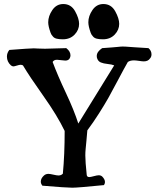

<svg xmlns="http://www.w3.org/2000/svg" viewBox="-20 -918 781 935"><path d="M560.5 -801.8Q560.5 -772.5 538.6 -749.5Q516.6 -726.6 481.4 -726.6Q463.9 -726.6 451.7 -729.5Q439.5 -732.4 433.1 -740.2Q426.8 -748 425.8 -749.5Q424.8 -751 421.9 -757.8Q410.2 -790 410.2 -809.6Q410.2 -839.8 430.2 -869.1Q450.2 -898.4 483.4 -898.4Q521.5 -898.4 541 -863.3Q560.5 -828.1 560.5 -801.8ZM365.2 -801.8Q365.2 -772.5 343.3 -749.5Q321.3 -726.6 286.1 -726.6Q268.6 -726.6 256.3 -729.5Q244.1 -732.4 237.8 -740.2Q231.4 -748 230.5 -749.5Q229.5 -751 226.6 -757.8Q214.8 -790 214.8 -809.6Q214.8 -839.8 234.9 -869.1Q254.9 -898.4 288.1 -898.4Q326.2 -898.4 345.7 -863.3Q365.2 -828.1 365.2 -801.8ZM186.5 -13.7Q178.7 -23.4 178.7 -33.2Q178.7 -49.8 194.3 -63.5Q203.1 -71.3 215.8 -71.3Q223.6 -71.3 240.2 -67.4Q256.8 -63.5 264.6 -63.5Q278.3 -63.5 286.1 -72.3Q294.9 -164.1 294.9 -280.3Q258.8 -355.5 190.9 -451.2Q123 -546.9 91.8 -599.6Q85.9 -602.5 80.1 -602.5Q74.2 -602.5 62 -598.6Q49.8 -594.7 44.9 -594.7Q40 -594.7 33.2 -599.6Q13.7 -617.2 13.7 -642.6Q13.7 -660.2 25.4 -674.8Q126 -682.6 144.5 -682.6Q150.4 -682.6 165.5 -681.6Q180.7 -680.7 199.2 -680.7Q224.6 -680.7 302.7 -683.6Q323.2 -668 323.2 -648.4Q323.2 -640.6 319.3 -633.8Q313.5 -623 297.9 -623Q291 -623 277.3 -625Q263.7 -627 257.8 -627Q242.2 -627 236.3 -616.2Q260.7 -550.8 300.8 -465.8Q340.8 -380.9 361.3 -316.4L536.1 -599.6Q524.4 -604.5 504.4 -606.4Q484.4 -608.4 471.2 -613.8Q458 -619.1 453.1 -633.8Q451.2 -637.7 451.2 -645.5Q451.2 -666 477.5 -683.6Q503.9 -685.5 524.4 -687Q544.9 -688.5 552.7 -689.5Q560.5 -690.4 566.9 -690.9Q573.2 -691.4 577.1 -691.4Q583 -691.4 592.3 -690.9Q601.6 -690.4 633.3 -688Q665 -685.5 703.1 -683.6Q717.8 -670.9 717.8 -653.3Q717.8 -641.6 710.9 -633.8Q701.2 -619.1 680.7 -619.1Q672.9 -619.1 656.7 -621.6Q640.6 -624 631.8 -624Q614.3 -624 602.5 -616.2Q584 -584 554.2 -527.3Q524.4 -470.7 507.3 -440.4Q490.2 -410.2 462.4 -366.2Q434.6 -322.3 405.3 -283.2Q403.3 -257.8 400.9 -232.4Q398.4 -207 397 -191.9Q395.5 -176.8 395.5 -161.1Q395.5 -130.9 402.3 -66.4Q403.3 -55.7 415 -55.7Q420.9 -55.7 437 -60.1Q453.1 -64.5 460.9 -64.5Q470.7 -64.5 477.5 -58.6Q491.2 -44.9 491.2 -31.2Q491.2 -24.4 486.3 -16.6Q358.4 -3.9 332 -3.9Q303.7 -3.9 186.5 -13.7Z"/></svg>

Font: LPEducational
Style: Medium
Weight: 500
Designer: Based on Essays1743, by John Stracke, which says:

Based on the typeface in a 1743 English translation of the essays of 
Version: Version 001.204